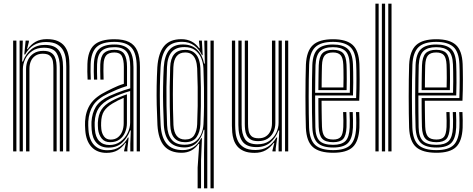

<svg xmlns="http://www.w3.org/2000/svg" viewBox="-20 -820 2564 1040"><path d="M339 0V-458Q339 -477.5 336.4 -500.6Q333.8 -523.8 323.4 -544.6Q313 -565.5 290.6 -579Q268.2 -592.5 228.8 -592.5Q189.8 -592.5 162.2 -575.1Q134.8 -557.8 116.2 -525H111.5L118.8 -600H136.2L136.5 -593L126.5 -553.8H129.8Q147.8 -579.8 173 -593.9Q198.2 -608 233.8 -608Q270.2 -608 293.5 -597.4Q316.8 -586.8 329.6 -569.8Q342.5 -552.8 348.1 -532.9Q353.8 -513 355 -494.1Q356.2 -475.2 356.2 -461V0ZM51.2 0V-600H68.8V0ZM121.2 0V-446.5Q121.2 -473 131.6 -495.2Q142 -517.5 162.8 -531Q183.5 -544.5 214.2 -544.5Q240 -544.5 254.8 -535.8Q269.5 -527 276.4 -512.9Q283.2 -498.8 285 -482.6Q286.8 -466.5 286.8 -451.8V0H269.2V-450.8Q269.2 -467.5 266.8 -485.6Q264.2 -503.8 252.1 -516.4Q240 -529 211.8 -529Q187.8 -529 171.6 -518.2Q155.5 -507.5 147.5 -489.2Q139.5 -471 139.5 -447.8V0ZM86.2 0V-600H103.5L100 -486.8H104.2Q119.5 -528.5 149.5 -552.9Q179.5 -577.2 224 -576.8Q277.5 -576.5 299.5 -546Q321.5 -515.5 321.5 -457V0H304V-455Q304 -504 286.2 -532.8Q268.5 -561.5 218 -561.5Q180.2 -561.5 154.8 -544Q129.2 -526.5 116.5 -499.8Q103.8 -473 103.8 -445V0Z M720.5 0V-457Q720.5 -530 692.5 -561.6Q664.5 -593.2 600 -593.2Q533.2 -593.2 503.4 -565.4Q473.5 -537.5 471 -473Q470.2 -454 470.5 -432Q470.8 -410 471.8 -388.8H454.5Q453.2 -411 453 -431.8Q452.8 -452.5 453.5 -473.8Q456 -545.5 490.2 -576.5Q524.5 -607.5 600 -607.5Q649.2 -607.5 679.6 -592.2Q710 -577 724 -544Q738 -511 738 -457V0ZM572.8 -34.5Q607 -34.5 632.1 -52.9Q657.2 -71.2 671.1 -99.2Q685 -127.2 685 -155.2V-327Q661.5 -320.5 633 -309.8Q604.5 -299 578.2 -286.2Q536.5 -265.2 515.8 -235.6Q495 -206 492.8 -157Q492.2 -146.8 492.9 -137.4Q493.5 -128 494 -118.5Q496.8 -77.2 517.5 -55.9Q538.2 -34.5 572.8 -34.5ZM576.8 -49.8Q547.2 -49.8 531.1 -69.6Q515 -89.5 511.2 -119.8Q510.5 -130 510.1 -139.4Q509.8 -148.8 510 -155.8Q512.2 -199.5 529.8 -226.4Q547.2 -253.2 584.2 -273Q602 -282.5 624.1 -292.2Q646.2 -302 667.5 -309.2V-153.5Q667.5 -127.2 657.6 -103.4Q647.8 -79.5 627.6 -64.6Q607.5 -49.8 576.8 -49.8ZM579.2 -63.8Q603.2 -63.8 619 -76.4Q634.8 -89 642.4 -109.1Q650 -129.2 650 -152.2V-290Q633.2 -283 618.4 -275.6Q603.5 -268.2 590 -259.8Q557.8 -240.5 543.2 -217.5Q528.8 -194.5 527.8 -155.8Q527.5 -147.8 527.6 -139.1Q527.8 -130.5 528.8 -121.5Q531 -97.8 543.5 -80.8Q556 -63.8 579.2 -63.8ZM557 8Q505.8 8 475.9 -23.9Q446 -55.8 441.8 -114.2Q440.8 -127.8 440.5 -141.1Q440.2 -154.5 440.8 -163.2Q444.2 -218.5 470.6 -257.5Q497 -296.5 559.8 -326.8Q577.5 -335.5 591.5 -342.4Q605.5 -349.2 619.5 -355Q633.5 -360.8 650.8 -366V-457.2Q650.8 -496 640.2 -515.9Q629.8 -535.8 600 -535.8Q568.5 -535.8 555.2 -520Q542 -504.2 540.8 -470Q540.2 -456.8 540.2 -435.9Q540.2 -415 541.2 -388.8H523.8Q522.8 -417 522.9 -436.4Q523 -455.8 523.2 -471.5Q524.8 -514.5 543.2 -532.4Q561.8 -550.2 600 -550.2Q638.8 -550.2 653.4 -527.1Q668 -504 668 -457.2V-354.2Q638.8 -345.2 614.1 -334.9Q589.5 -324.5 565.8 -313Q508 -285.8 484.8 -249.4Q461.5 -213 458.2 -161.8Q457.8 -151 458 -139.6Q458.2 -128.2 459.2 -115.8Q463 -62.5 489.8 -34.4Q516.5 -6.2 562.2 -6.2Q602.8 -6.2 630 -25.8Q657.2 -45.2 673 -75H676.8L670 -14.5V0H652.5L652.2 -4.2L662.2 -46.2H659Q640.8 -20 616.6 -6Q592.5 8 557 8ZM685.8 0V-42L688.5 -113.2H684.8Q670.2 -73 641.2 -46.6Q612.2 -20.2 567 -20.5Q527.8 -20.5 503.9 -45Q480 -69.5 476.5 -117Q475.8 -129 475.4 -139.8Q475 -150.5 475.5 -160.2Q478.5 -207.8 499.2 -241.5Q520 -275.2 572 -299.8Q591.5 -308.8 611.9 -316.6Q632.2 -324.5 651.2 -331Q670.2 -337.5 685.5 -341.5V-457Q685.5 -514.8 665.8 -539.6Q646 -564.5 600 -564.5Q551.5 -564.5 529.5 -543Q507.5 -521.5 505.8 -472Q505.2 -453 505.4 -431.4Q505.5 -409.8 506.5 -388.8H489.2Q488 -410.8 487.9 -432.5Q487.8 -454.2 488.5 -472.5Q490.5 -529.5 516.4 -554.2Q542.2 -579 600 -579Q655.2 -579 679.1 -550.6Q703 -522.2 703 -457V0Z M1050.5 200V87.8L1059.2 -40.8H1055Q1039.2 -17.2 1016.2 -4.9Q993.2 7.5 964 7.5Q901.8 7.5 869.6 -29Q837.5 -65.5 832.8 -142.5Q830 -199.2 828.9 -251.8Q827.8 -304.2 828.6 -355Q829.5 -405.8 832.2 -456Q837.5 -532 868.5 -569.9Q899.5 -607.8 962.5 -607.8Q994.2 -607.8 1018.4 -594.9Q1042.5 -582 1058.5 -559H1062L1057.8 -595V-600H1073.5L1077.8 -521.2H1073.8Q1059.5 -553.2 1032.1 -573.4Q1004.8 -593.5 966.2 -593.5Q908.8 -593.5 881.4 -558.4Q854 -523.2 849.8 -455.5Q847 -405.5 846.1 -354.8Q845.2 -304 846.2 -251.4Q847.2 -198.8 850.2 -142.5Q854.2 -75 883.1 -41Q912 -7 970.2 -7Q1004.2 -7 1029.4 -23.8Q1054.5 -40.5 1069.5 -71.5H1073.8L1069 49.2V200ZM1085.2 200V5.8L1087.5 -117H1083.2Q1072 -73.8 1045.8 -47.2Q1019.5 -20.8 977 -21.5Q924.5 -22.5 897.8 -52.4Q871 -82.2 867.5 -142Q865 -195 863.8 -246.6Q862.5 -298.2 863.4 -350.2Q864.2 -402.2 867 -456Q871 -517.5 895.9 -548.4Q920.8 -579.2 970.8 -579.2Q1019 -579.2 1048 -550.4Q1077 -521.5 1085.5 -475.5L1089.5 -475.8L1086.5 -600H1102.8V200ZM979.8 -36Q1014.2 -36 1036.2 -51.6Q1058.2 -67.2 1069.4 -92.6Q1080.5 -118 1082.2 -147.2Q1084.5 -193.8 1085.1 -242.4Q1085.8 -291 1084.9 -342.8Q1084 -394.5 1082 -450.2Q1080.5 -480.2 1069.4 -506.4Q1058.2 -532.5 1036.1 -548.8Q1014 -565 979 -565Q932.8 -565 909.8 -538Q886.8 -511 884.5 -456.8Q882.2 -399.2 881.6 -348.4Q881 -297.5 881.9 -247.5Q882.8 -197.5 885 -142.5Q887.2 -90.8 910 -63.4Q932.8 -36 979.8 -36ZM982.2 -49.8Q944 -49.8 923.9 -72.9Q903.8 -96 902.2 -142.5Q900.5 -193.8 899.6 -245.5Q898.8 -297.2 899.2 -349.8Q899.8 -402.2 901.8 -455.8Q903.5 -502.8 923.5 -526.4Q943.5 -550 983.2 -550Q1011.8 -550 1029.4 -537Q1047 -524 1055.6 -501.5Q1064.2 -479 1065.5 -450Q1067.5 -397.5 1068.1 -346.1Q1068.8 -294.8 1068.1 -245Q1067.5 -195.2 1065.5 -147Q1063.8 -105.2 1045 -77.5Q1026.2 -49.8 982.2 -49.8ZM982.5 -64.2Q1017.8 -64.2 1032.1 -87.9Q1046.5 -111.5 1048 -146.8Q1050 -196 1050.8 -246.5Q1051.5 -297 1050.8 -348.1Q1050 -399.2 1048 -450Q1046.8 -474.8 1040.1 -494.1Q1033.5 -513.5 1019.8 -524.6Q1006 -535.8 983.5 -535.8Q952.8 -535.8 936.8 -515.8Q920.8 -495.8 919 -455.8Q916.5 -384.8 916.4 -308.9Q916.2 -233 919.5 -143Q921.5 -104 937.2 -84.1Q953 -64.2 982.5 -64.2ZM1120.2 200V-600H1137.8V200Z M1358.8 8Q1323.5 8 1300.8 -2Q1278 -12 1264.9 -28.1Q1251.8 -44.2 1245.6 -63.9Q1239.5 -83.5 1237.9 -103Q1236.2 -122.5 1236.2 -139V-600H1253.8V-142Q1253.8 -122.8 1256.4 -99.5Q1259 -76.2 1269.2 -55.4Q1279.5 -34.5 1301.9 -21Q1324.2 -7.5 1363.8 -7.5Q1403 -7.5 1430.6 -25Q1458.2 -42.5 1476.8 -75H1481.5L1473.2 -14.5V0H1455.8V-5.8L1466 -46.2H1462.8Q1444 -20 1419 -6Q1394 8 1358.8 8ZM1524 0V-600H1541.2V0ZM1378.2 -55.5Q1352.5 -55.5 1337.8 -64.4Q1323 -73.2 1316.2 -87.2Q1309.5 -101.2 1307.8 -117.4Q1306 -133.5 1306 -148.2V-600H1323.5V-149.2Q1323.5 -131 1326.5 -112.9Q1329.5 -94.8 1341.5 -82.9Q1353.5 -71 1380.8 -71Q1405 -71 1421 -81.8Q1437 -92.5 1445.1 -110.9Q1453.2 -129.2 1453.2 -152.2V-600H1471.5V-153.5Q1471.5 -127 1461 -104.6Q1450.5 -82.2 1429.8 -68.9Q1409 -55.5 1378.2 -55.5ZM1368.5 -23.2Q1315.2 -23.5 1293.2 -53.8Q1271.2 -84 1271.2 -143V-600H1288.8V-145Q1288.8 -95 1306.8 -66.8Q1324.8 -38.5 1374.5 -38.5Q1412.5 -38.5 1437.9 -56Q1463.2 -73.5 1476.1 -100.2Q1489 -127 1489 -155V-600H1506.5V0H1489V-42L1492.8 -113.2H1488.2Q1473.8 -73.5 1444 -48.1Q1414.2 -22.8 1368.5 -23.2Z M1784.8 7.5Q1710 7.5 1675 -23.1Q1640 -53.8 1636.8 -127.8Q1635.8 -160.2 1635.1 -204.4Q1634.5 -248.5 1634.5 -296.8Q1634.5 -345 1635.1 -390.4Q1635.8 -435.8 1637 -470.5Q1640.5 -544 1674.9 -575.8Q1709.2 -607.5 1783.8 -607.5Q1855.5 -607.5 1889.5 -577.2Q1923.5 -547 1926.8 -473.2Q1927.2 -458.2 1927.6 -436.8Q1928 -415.2 1928.1 -389.2Q1928.2 -363.2 1927.6 -334.1Q1927 -305 1925.8 -274.5H1721.8Q1722 -248.8 1722.2 -223.9Q1722.5 -199 1722.9 -176.4Q1723.2 -153.8 1724 -134Q1725.5 -96 1738.8 -80.1Q1752 -64.2 1784.8 -64.2Q1814 -64.2 1825.9 -78.9Q1837.8 -93.5 1839.5 -132Q1840.2 -146 1840 -166.9Q1839.8 -187.8 1838.5 -212.8H1856Q1857 -187 1857.2 -166.5Q1857.5 -146 1857 -131.2Q1855 -85.5 1838.9 -67.6Q1822.8 -49.8 1784.8 -49.8Q1743.2 -49.8 1725.6 -68.4Q1708 -87 1706.2 -132.2Q1705.8 -151.8 1705.2 -178.4Q1704.8 -205 1704.6 -234Q1704.5 -263 1704.5 -288.8H1909Q1910 -316.2 1910.4 -342.9Q1910.8 -369.5 1910.8 -393.6Q1910.8 -417.8 1910.4 -437.9Q1910 -458 1909.2 -472.8Q1906.2 -540.2 1875.8 -566.8Q1845.2 -593.2 1783.8 -593.2Q1717 -593.2 1687.2 -564.1Q1657.5 -535 1654.5 -469.5Q1653.2 -434 1652.6 -388.9Q1652 -343.8 1652 -296.2Q1652 -248.8 1652.6 -205.1Q1653.2 -161.5 1654.2 -129.2Q1657 -62.5 1687.4 -34.6Q1717.8 -6.8 1784.8 -6.8Q1849.5 -6.8 1877.9 -34.5Q1906.2 -62.2 1909.2 -128.8Q1909.8 -139.8 1909.8 -153.5Q1909.8 -167.2 1909.4 -182.5Q1909 -197.8 1908.2 -212.8H1925.8Q1926.8 -192.2 1927.1 -169.4Q1927.5 -146.5 1926.8 -128Q1923.5 -54.8 1890.9 -23.6Q1858.2 7.5 1784.8 7.5ZM1784.8 -21Q1726.8 -21 1700.5 -45.6Q1674.2 -70.2 1671.8 -130Q1670.5 -164 1670 -208.6Q1669.5 -253.2 1669.5 -300.9Q1669.5 -348.5 1670.1 -392.4Q1670.8 -436.2 1671.8 -468.2Q1674.5 -529 1701 -554Q1727.5 -579 1783.8 -579Q1837 -579 1863.1 -555.6Q1889.2 -532.2 1891.8 -472.2Q1892.5 -456.2 1893 -430.5Q1893.5 -404.8 1893.4 -372.2Q1893.2 -339.8 1892 -303H1687Q1687 -253 1687.2 -214.1Q1687.5 -175.2 1688.2 -131.2Q1689 -79.5 1710.6 -57.5Q1732.2 -35.5 1784.8 -35.5Q1830.2 -35.5 1851 -55.9Q1871.8 -76.2 1874.2 -129.8Q1875 -146 1874.8 -167.2Q1874.5 -188.5 1873.2 -212.8H1890.8Q1891.8 -190 1892.1 -168.4Q1892.5 -146.8 1891.8 -129.2Q1889 -69.8 1864.9 -45.4Q1840.8 -21 1784.8 -21ZM1687 -317.5H1874.8Q1875.8 -349.5 1875.8 -379.1Q1875.8 -408.8 1875.4 -432.8Q1875 -456.8 1874.2 -471.8Q1872 -524.8 1849.9 -544.6Q1827.8 -564.5 1783.8 -564.5Q1736.5 -564.5 1714 -542.9Q1691.5 -521.2 1689 -467.2Q1688.2 -443.8 1687.8 -402.1Q1687.2 -360.5 1687 -317.5ZM1704.5 -331.8Q1704.8 -351.8 1704.9 -374.6Q1705 -397.5 1705.5 -421Q1706 -444.5 1706.5 -466.2Q1708.5 -512.8 1726.4 -531.5Q1744.2 -550.2 1783.8 -550.2Q1821.8 -550.2 1838.4 -532.1Q1855 -514 1857 -470.2Q1857.5 -458.5 1857.9 -437.8Q1858.2 -417 1858.2 -389.8Q1858.2 -362.5 1857.5 -331.8ZM1722.2 -346.2H1840Q1840.8 -372.8 1840.8 -397.2Q1840.8 -421.8 1840.4 -440.8Q1840 -459.8 1839.5 -469.8Q1837.8 -506.8 1825 -521.2Q1812.2 -535.8 1783.8 -535.8Q1752.8 -535.8 1739.1 -520.2Q1725.5 -504.8 1724 -465.5Q1723.5 -448.2 1723.1 -429.4Q1722.8 -410.5 1722.5 -389.9Q1722.2 -369.2 1722.2 -346.2Z M2083.2 0V-800H2100.8V0ZM2013.5 0V-800H2031V0ZM2048.5 0V-800H2066V0Z M2344 7.5Q2269.2 7.5 2234.2 -23.1Q2199.2 -53.8 2196 -127.8Q2195 -160.2 2194.4 -204.4Q2193.8 -248.5 2193.8 -296.8Q2193.8 -345 2194.4 -390.4Q2195 -435.8 2196.2 -470.5Q2199.8 -544 2234.1 -575.8Q2268.5 -607.5 2343 -607.5Q2414.8 -607.5 2448.8 -577.2Q2482.8 -547 2486 -473.2Q2486.5 -458.2 2486.9 -436.8Q2487.2 -415.2 2487.4 -389.2Q2487.5 -363.2 2486.9 -334.1Q2486.2 -305 2485 -274.5H2281Q2281.2 -248.8 2281.5 -223.9Q2281.8 -199 2282.1 -176.4Q2282.5 -153.8 2283.2 -134Q2284.8 -96 2298 -80.1Q2311.2 -64.2 2344 -64.2Q2373.2 -64.2 2385.1 -78.9Q2397 -93.5 2398.8 -132Q2399.5 -146 2399.2 -166.9Q2399 -187.8 2397.8 -212.8H2415.2Q2416.2 -187 2416.5 -166.5Q2416.8 -146 2416.2 -131.2Q2414.2 -85.5 2398.1 -67.6Q2382 -49.8 2344 -49.8Q2302.5 -49.8 2284.9 -68.4Q2267.2 -87 2265.5 -132.2Q2265 -151.8 2264.5 -178.4Q2264 -205 2263.9 -234Q2263.8 -263 2263.8 -288.8H2468.2Q2469.2 -316.2 2469.6 -342.9Q2470 -369.5 2470 -393.6Q2470 -417.8 2469.6 -437.9Q2469.2 -458 2468.5 -472.8Q2465.5 -540.2 2435 -566.8Q2404.5 -593.2 2343 -593.2Q2276.2 -593.2 2246.5 -564.1Q2216.8 -535 2213.8 -469.5Q2212.5 -434 2211.9 -388.9Q2211.2 -343.8 2211.2 -296.2Q2211.2 -248.8 2211.9 -205.1Q2212.5 -161.5 2213.5 -129.2Q2216.2 -62.5 2246.6 -34.6Q2277 -6.8 2344 -6.8Q2408.8 -6.8 2437.1 -34.5Q2465.5 -62.2 2468.5 -128.8Q2469 -139.8 2469 -153.5Q2469 -167.2 2468.6 -182.5Q2468.2 -197.8 2467.5 -212.8H2485Q2486 -192.2 2486.4 -169.4Q2486.8 -146.5 2486 -128Q2482.8 -54.8 2450.1 -23.6Q2417.5 7.5 2344 7.5ZM2344 -21Q2286 -21 2259.8 -45.6Q2233.5 -70.2 2231 -130Q2229.8 -164 2229.2 -208.6Q2228.8 -253.2 2228.8 -300.9Q2228.8 -348.5 2229.4 -392.4Q2230 -436.2 2231 -468.2Q2233.8 -529 2260.2 -554Q2286.8 -579 2343 -579Q2396.2 -579 2422.4 -555.6Q2448.5 -532.2 2451 -472.2Q2451.8 -456.2 2452.2 -430.5Q2452.8 -404.8 2452.6 -372.2Q2452.5 -339.8 2451.2 -303H2246.2Q2246.2 -253 2246.5 -214.1Q2246.8 -175.2 2247.5 -131.2Q2248.2 -79.5 2269.9 -57.5Q2291.5 -35.5 2344 -35.5Q2389.5 -35.5 2410.2 -55.9Q2431 -76.2 2433.5 -129.8Q2434.2 -146 2434 -167.2Q2433.8 -188.5 2432.5 -212.8H2450Q2451 -190 2451.4 -168.4Q2451.8 -146.8 2451 -129.2Q2448.2 -69.8 2424.1 -45.4Q2400 -21 2344 -21ZM2246.2 -317.5H2434Q2435 -349.5 2435 -379.1Q2435 -408.8 2434.6 -432.8Q2434.2 -456.8 2433.5 -471.8Q2431.2 -524.8 2409.1 -544.6Q2387 -564.5 2343 -564.5Q2295.8 -564.5 2273.2 -542.9Q2250.8 -521.2 2248.2 -467.2Q2247.5 -443.8 2247 -402.1Q2246.5 -360.5 2246.2 -317.5ZM2263.8 -331.8Q2264 -351.8 2264.1 -374.6Q2264.2 -397.5 2264.8 -421Q2265.2 -444.5 2265.8 -466.2Q2267.8 -512.8 2285.6 -531.5Q2303.5 -550.2 2343 -550.2Q2381 -550.2 2397.6 -532.1Q2414.2 -514 2416.2 -470.2Q2416.8 -458.5 2417.1 -437.8Q2417.5 -417 2417.5 -389.8Q2417.5 -362.5 2416.8 -331.8ZM2281.5 -346.2H2399.2Q2400 -372.8 2400 -397.2Q2400 -421.8 2399.6 -440.8Q2399.2 -459.8 2398.8 -469.8Q2397 -506.8 2384.2 -521.2Q2371.5 -535.8 2343 -535.8Q2312 -535.8 2298.4 -520.2Q2284.8 -504.8 2283.2 -465.5Q2282.8 -448.2 2282.4 -429.4Q2282 -410.5 2281.8 -389.9Q2281.5 -369.2 2281.5 -346.2Z"/></svg>

Font: Big Shoulders Inline Display Thin SemiBold
Style: Regular
Weight: 600
Version: Version 2.002